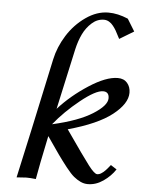

<svg xmlns="http://www.w3.org/2000/svg" viewBox="-55 -828 657 874"><g transform="rotate(5 273.5 -391.0)"><path d="M98.1 -2.9 53.7 0Q90.3 -163.1 172.9 -549.8Q185.1 -606.9 218.5 -660.2Q252 -713.4 302.2 -748.5Q352.5 -783.7 405.3 -783.7Q448.2 -783.7 495.1 -763.7L529.3 -708L463.9 -668.5Q461.9 -671.4 456.1 -683.3Q450.2 -695.3 444.6 -705.1Q439 -714.8 430.4 -725.8Q421.9 -736.8 410.9 -743.2Q399.9 -749.5 387.7 -749.5Q357.4 -749.5 332.5 -727.3Q307.6 -705.1 292.7 -674.1Q277.8 -643.1 269 -604.5Q226.1 -410.2 208 -326.7Q265.1 -390.1 342.8 -440.4Q420.4 -490.7 473.6 -490.7Q501.5 -490.7 516.8 -472.9Q532.2 -455.1 532.2 -428.2Q532.2 -378.4 466.6 -326.9Q400.9 -275.4 266.6 -238.3Q350.6 -117.2 377.9 -81.8Q405.3 -46.4 417.5 -46.4Q422.4 -46.4 427.2 -47.9Q432.1 -49.3 437.3 -53Q442.4 -56.6 446 -59.3Q449.7 -62 455.1 -67.9Q460.4 -73.7 462.6 -76.2Q464.8 -78.6 470.2 -85.4Q475.6 -92.3 476.6 -93.3L503.9 -75.7Q483.4 -44.4 449.7 -21Q416 2.4 378.9 2.4Q361.8 2.4 345.7 -5.1Q329.6 -12.7 314.7 -24.9Q299.8 -37.1 277.8 -64.9Q255.9 -92.8 236.1 -120.6Q216.3 -148.4 181.2 -199.7Q150.9 -55.2 141.6 0Q115.7 -2.9 98.1 -2.9ZM412.1 -424.8Q378.4 -424.8 310.3 -370.1Q242.2 -315.4 193.4 -254.9Q312 -281.7 375.7 -321.8Q439.5 -361.8 439.5 -395Q439.5 -424.8 412.1 -424.8Z"/></g></svg>

Font: Flanker
Style: Italic
Weight: 400
Italic angle: -12°
Designer: Flanker
Version: Version 2.027